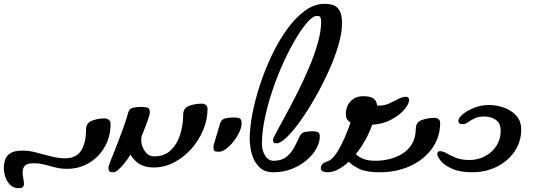

<svg xmlns="http://www.w3.org/2000/svg" viewBox="-30 -899 2783 1002"><path d="M67 83Q40 83 23 66Q6 49 -2 24.5Q-10 0 -10 -22Q-10 -45 -3 -66Q4 -87 25 -100Q46 -113 88 -113Q122 -113 159.5 -103Q197 -93 235.5 -83Q274 -73 309 -73Q369 -73 394 -114Q419 -155 419 -222Q419 -257 449.5 -269Q480 -281 517 -281Q528 -281 537.5 -274Q547 -267 547 -253Q547 -186 516.5 -132.5Q486 -79 434.5 -48.5Q383 -18 321 -18Q287 -18 258 -25.5Q229 -33 202 -40Q175 -47 146 -47Q110 -47 99 -33.5Q88 -20 88 0Q88 15 91.5 32Q95 49 95 59Q95 71 89.5 77Q84 83 67 83Z M562 0Q543 0 539.5 -6.5Q536 -13 536 -24Q536 -31 547 -59Q558 -87 574.5 -128.5Q591 -170 608.5 -217.5Q626 -265 639 -311Q645 -333 664.5 -337Q684 -341 704 -341Q726 -341 739 -337.5Q752 -334 752 -312Q752 -302 740 -268Q728 -234 712 -196Q709 -190 708 -183Q707 -176 707 -168Q707 -137 726 -110Q745 -83 775 -83Q828 -83 861 -114.5Q894 -146 910 -196Q926 -246 926 -300Q926 -335 956.5 -346.5Q987 -358 1024 -358Q1035 -358 1044 -351.5Q1053 -345 1053 -331Q1053 -274 1030 -219.5Q1007 -165 967.5 -121Q928 -77 877.5 -51Q827 -25 772 -25Q726 -25 696.5 -44Q667 -63 651 -92Q638 -71 621 -49.5Q604 -28 588.5 -14Q573 0 562 0Z M1112 -107Q1093 -107 1088.5 -112Q1084 -117 1084 -128Q1084 -138 1087 -149Q1090 -160 1097.5 -183.5Q1105 -207 1118 -253Q1125 -276 1144.5 -281Q1164 -286 1184 -286Q1205 -286 1218 -282.5Q1231 -279 1231 -256Q1231 -235 1219 -209.5Q1207 -184 1188.5 -160.5Q1170 -137 1149.5 -122Q1129 -107 1112 -107Z M1396 0Q1355 0 1330.5 -20.5Q1306 -41 1293.5 -70.5Q1281 -100 1277 -128.5Q1273 -157 1273 -173Q1273 -230 1287 -304Q1301 -378 1327 -457Q1353 -536 1389 -611.5Q1425 -687 1468.5 -747Q1512 -807 1561.5 -843Q1611 -879 1663 -879Q1688 -879 1708.5 -872.5Q1729 -866 1742 -844Q1755 -822 1755 -777Q1755 -728 1736 -663Q1717 -598 1685 -527.5Q1653 -457 1615 -390Q1577 -323 1538.5 -269Q1500 -215 1467 -183Q1434 -151 1413 -151Q1402 -151 1398.5 -155Q1395 -159 1395 -171Q1395 -177 1413 -210Q1431 -243 1459.5 -295.5Q1488 -348 1520.5 -412Q1553 -476 1581.5 -543Q1610 -610 1628 -673Q1646 -736 1646 -785Q1646 -797 1643 -806.5Q1640 -816 1624 -816Q1604 -816 1575.5 -784.5Q1547 -753 1514.5 -698.5Q1482 -644 1450.5 -575.5Q1419 -507 1393.5 -432Q1368 -357 1352.5 -284Q1337 -211 1337 -148Q1337 -114 1353.5 -87Q1370 -60 1398 -60Q1437 -60 1461.5 -78Q1486 -96 1502.5 -125Q1519 -154 1533 -186Q1542 -207 1563 -210.5Q1584 -214 1599 -214Q1622 -214 1630.5 -208.5Q1639 -203 1639 -186Q1639 -156 1621 -123.5Q1603 -91 1570 -63Q1537 -35 1493 -17.5Q1449 0 1396 0Z M1678 0Q1664 0 1654 -5.5Q1644 -11 1644 -22Q1644 -32 1652 -41.5Q1660 -51 1670 -53Q1676 -55 1682 -58Q1688 -61 1695 -65Q1715 -81 1733.5 -111.5Q1752 -142 1769 -181Q1786 -220 1799 -259Q1792 -264 1783.5 -273Q1775 -282 1775 -308Q1775 -328 1784.5 -348.5Q1794 -369 1814.5 -383Q1835 -397 1867 -397Q1880 -397 1895 -394.5Q1910 -392 1922.5 -382Q1935 -372 1938 -349Q1941 -348 1944 -348Q1947 -348 1950 -348Q1977 -348 2002 -359.5Q2027 -371 2049 -382.5Q2071 -394 2088 -394Q2105 -394 2105 -377Q2105 -358 2081.5 -329Q2058 -300 2014.5 -276Q1971 -252 1912 -248Q1900 -211 1877.5 -170Q1855 -129 1827 -95Q1841 -80 1865.5 -70Q1890 -60 1930 -60Q1965 -60 2001 -68.5Q2037 -77 2068.5 -96Q2100 -115 2119.5 -147Q2139 -179 2140 -226Q2140 -261 2171 -272.5Q2202 -284 2239 -284Q2250 -284 2258.5 -277.5Q2267 -271 2267 -258Q2267 -183 2225 -124.5Q2183 -66 2111.5 -33Q2040 0 1951 0Q1883 0 1846.5 -17Q1810 -34 1790 -55Q1763 -30 1735 -15Q1707 0 1678 0Z M2433 0Q2372 0 2331.5 -17.5Q2291 -35 2271.5 -58Q2252 -81 2252 -96Q2252 -110 2267 -110Q2282 -110 2301.5 -98.5Q2321 -87 2349.5 -75.5Q2378 -64 2420 -64Q2464 -64 2501 -83.5Q2538 -103 2560.5 -137.5Q2583 -172 2583 -216Q2583 -256 2557.5 -273.5Q2532 -291 2498 -291Q2466 -291 2446 -281Q2426 -271 2412.5 -261Q2399 -251 2383 -251Q2362 -251 2362 -269Q2362 -283 2385 -302.5Q2408 -322 2444.5 -336.5Q2481 -351 2521 -351Q2561 -351 2599.5 -337.5Q2638 -324 2664 -296Q2690 -268 2690 -222Q2690 -160 2656 -109.5Q2622 -59 2564 -29.5Q2506 0 2433 0Z"/></svg>

Font: Solitreo
Style: Regular
Weight: 400
Designer: Nathan Gross, Bryan Kirschen, Binghamton University
Foundry: Eli Heuer
Version: Version 1.100; ttfautohint (v1.8.4.7-5d5b)